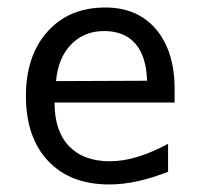

<svg xmlns="http://www.w3.org/2000/svg" viewBox="-20 -485 540 517"><path d="M450.2 -245.1V-209H127V-207Q127 -131.8 166 -91.3Q205.1 -50.8 275.4 -50.8Q311.5 -50.8 350.1 -62.5Q388.7 -74.2 432.6 -97.7V-22.5Q390.6 -5.9 351.1 2.9Q311.5 11.7 274.4 11.7Q168.9 11.7 109.4 -51.8Q49.8 -115.2 49.8 -226.6Q49.8 -335 107.9 -399.9Q166 -464.8 263.7 -464.8Q350.6 -464.8 400.4 -405.8Q450.2 -346.7 450.2 -245.1ZM376 -267.6Q374 -333 344.7 -367.2Q315.4 -401.4 259.8 -401.4Q207 -401.4 171.9 -365.7Q136.7 -330.1 130.9 -266.6Z"/></svg>

Font: BabelStone Irk Bitig
Style: Regular
Weight: 400
Designer: Andrew West
Foundry: BabelStone
Version: Version 1.03 June 7, 2023